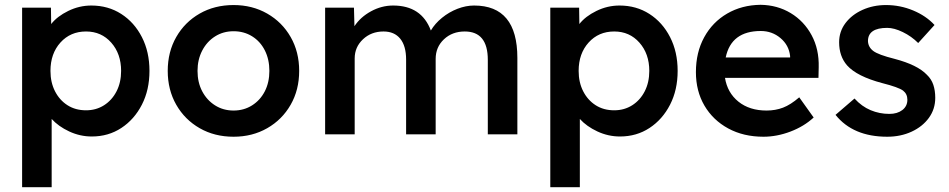

<svg xmlns="http://www.w3.org/2000/svg" viewBox="-20 -559 3948 799"><path d="M72 220V-527H192L193 -459Q218 -491 264 -513.5Q310 -536 360 -536Q430 -536 484.5 -501Q539 -466 570.5 -404.5Q602 -343 602 -264Q602 -185 570.5 -123.5Q539 -62 485 -26.5Q431 9 362 9Q313 9 268 -12Q223 -33 195 -64V220ZM338 -100Q380 -100 413 -121Q446 -142 465 -179Q484 -216 484 -264Q484 -335 443 -381.5Q402 -428 338 -428Q273 -428 231.5 -382Q190 -336 190 -264Q190 -216 209 -179Q228 -142 261 -121Q294 -100 338 -100Z M952 10Q873 10 811 -25.5Q749 -61 713.5 -123Q678 -185 678 -264Q678 -343 713.5 -405Q749 -467 811 -502.5Q873 -538 952 -538Q1030 -538 1092 -502.5Q1154 -467 1189.5 -405Q1225 -343 1225 -264Q1225 -185 1189.5 -123Q1154 -61 1092 -25.5Q1030 10 952 10ZM952 -99Q995 -99 1029 -120.5Q1063 -142 1082 -179Q1101 -216 1101 -264Q1101 -312 1082 -349.5Q1063 -387 1029 -408Q995 -429 952 -429Q909 -429 875 -407.5Q841 -386 821.5 -348.5Q802 -311 802 -264Q802 -216 821.5 -179Q841 -142 875 -120.5Q909 -99 952 -99Z M1333 0V-527H1453L1455 -450Q1480 -488 1524 -512Q1568 -536 1616 -536Q1734 -536 1773 -432Q1790 -461 1819.5 -485Q1849 -509 1884 -522.5Q1919 -536 1953 -536Q2133 -536 2133 -318V0H2010V-310Q2010 -428 1914 -428Q1862 -428 1827.5 -395.5Q1793 -363 1793 -314V0H1670V-311Q1670 -368 1645.5 -398Q1621 -428 1576 -428Q1525 -428 1490.5 -395.5Q1456 -363 1456 -316V0Z M2270 220V-527H2390L2391 -459Q2416 -491 2462 -513.5Q2508 -536 2558 -536Q2628 -536 2682.5 -501Q2737 -466 2768.5 -404.5Q2800 -343 2800 -264Q2800 -185 2768.5 -123.5Q2737 -62 2683 -26.5Q2629 9 2560 9Q2511 9 2466 -12Q2421 -33 2393 -64V220ZM2536 -100Q2578 -100 2611 -121Q2644 -142 2663 -179Q2682 -216 2682 -264Q2682 -335 2641 -381.5Q2600 -428 2536 -428Q2471 -428 2429.5 -382Q2388 -336 2388 -264Q2388 -216 2407 -179Q2426 -142 2459 -121Q2492 -100 2536 -100Z M3157 10Q3074 10 3010.5 -24.5Q2947 -59 2911.5 -119.5Q2876 -180 2876 -259Q2876 -341 2910.5 -404Q2945 -467 3006 -502.5Q3067 -538 3145 -539Q3215 -538 3270.5 -504.5Q3326 -471 3357.5 -412.5Q3389 -354 3387 -279L3386 -235H2997Q3007 -173 3053 -136Q3099 -99 3170 -99Q3207 -99 3238.5 -111Q3270 -123 3306 -154L3366 -70Q3326 -33 3269.5 -11.5Q3213 10 3157 10ZM3146 -430Q3023 -430 3000 -320H3268V-326Q3263 -371 3228 -400.5Q3193 -430 3146 -430Z M3672 10Q3530 10 3457 -81L3536 -149Q3566 -116 3603 -100.5Q3640 -85 3681 -85Q3714 -85 3735 -101Q3756 -117 3756 -144Q3756 -168 3738 -182Q3719 -196 3652 -213Q3546 -241 3505 -287Q3472 -325 3472 -383Q3472 -428 3498.5 -463Q3525 -498 3569.5 -518Q3614 -538 3667 -538Q3726 -538 3780 -515.5Q3834 -493 3869 -455L3801 -380Q3773 -408 3737 -425.5Q3701 -443 3672 -443Q3592 -443 3592 -388Q3593 -363 3614 -347Q3635 -331 3703 -314Q3798 -289 3837 -248Q3856 -230 3864 -206Q3872 -182 3872 -152Q3872 -105 3845.5 -68.5Q3819 -32 3773.5 -11Q3728 10 3672 10Z"/></svg>

Font: Readex Pro Medium
Style: Regular
Weight: 500
Designer: Bonnie Shaver-Troup, Thomas Jockin
Foundry: Lexend
Version: Version 1.204; ttfautohint (v1.8.4.7-5d5b)